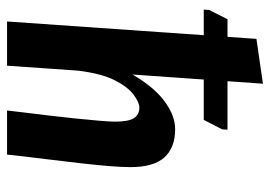

<svg xmlns="http://www.w3.org/2000/svg" viewBox="-128 -620 748 531"><g transform="rotate(90 245.5 -354.0)"><path d="M6.1 -544 7 -559 32.7 -609.7H338.1L337.2 -594.7L311 -544ZM38.9 0 87 -689.7 211 -707.7 185.6 -347Q220 -406.2 259.6 -435.5Q299.1 -464.9 337 -464.9Q387.6 -464.9 414.7 -435.3Q441.7 -405.7 441.7 -341.1Q441.7 -317.1 438.7 -280.7Q435.6 -244.2 430.8 -202Q426 -159.8 421 -119.4Q416 -78.9 412.2 -47Q408.4 -15 407 0H285.1Q286.7 -14 290.2 -43.7Q293.7 -73.3 298.3 -110Q302.8 -146.6 306.6 -183.7Q310.3 -220.8 313.1 -251.7Q315.9 -282.5 315.9 -298.9Q315.9 -335.8 306.2 -350.9Q296.6 -365.9 276.9 -365.9Q263.3 -365.9 241.9 -350.4Q220.5 -334.9 201.7 -298.3Q183 -261.6 174.9 -196.5L161.2 0Z"/></g></svg>

Font: Ancizar Sans Thin
Style: Italic
Weight: 100
Italic angle: -4°
Designer: Cesar Puertas, Viviana Monsalve, Julian Moncada, Julian Prieto, Jose Castro, Mariel Hernandez, Felipe Aragon, Sara Alarc
Version: Version 8.100